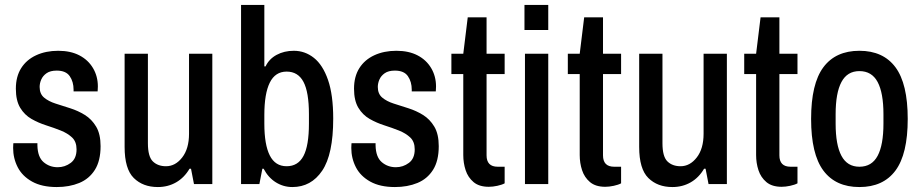

<svg xmlns="http://www.w3.org/2000/svg" viewBox="-20 -743 3724 775"><path d="M209 12Q149 12 109.5 -10Q70 -32 51.5 -68Q33 -104 33 -146Q33 -155 33.5 -159.5Q34 -164 34 -165H131V-156Q132 -109 156 -88.5Q180 -68 213 -68Q242 -68 265.5 -85.5Q289 -103 289 -140Q289 -171 271 -188Q253 -205 225.5 -216Q198 -227 166.5 -237Q135 -247 107 -263Q79 -279 61.5 -308Q44 -337 44 -385Q44 -434 65.5 -468Q87 -502 126 -520Q165 -538 215 -538Q265 -538 300.5 -519.5Q336 -501 355.5 -468Q375 -435 375 -394Q375 -388 374.5 -382Q374 -376 374 -374H277V-381Q277 -413 261.5 -435.5Q246 -458 209 -458Q183 -458 168 -447.5Q153 -437 146.5 -422Q140 -407 140 -392Q140 -364 158 -349Q176 -334 204 -325Q232 -316 263.5 -306Q295 -296 322.5 -279Q350 -262 368 -232Q386 -202 386 -153Q386 -94 363 -57.5Q340 -21 300 -4.5Q260 12 209 12Z M617 12Q557 12 520 -24.5Q483 -61 483 -150V-526H577V-165Q577 -111 597 -91.5Q617 -72 650 -72Q688 -72 715.5 -107.5Q743 -143 743 -203V-526H837V0H763L751 -62H745Q724 -26 691 -7Q658 12 617 12Z M1160 12Q1124 12 1093.5 -7Q1063 -26 1044 -62H1039L1027 0H953V-723H1047V-475H1052Q1066 -505 1096.5 -521.5Q1127 -538 1166 -538Q1211 -538 1247 -509.5Q1283 -481 1304 -420.5Q1325 -360 1325 -264Q1325 -120 1280.5 -54Q1236 12 1160 12ZM1137 -72Q1183 -72 1205 -113.5Q1227 -155 1227 -244V-282Q1227 -371 1205 -412.5Q1183 -454 1137 -454Q1091 -454 1069 -409.5Q1047 -365 1047 -279V-244Q1047 -159 1069 -115.5Q1091 -72 1137 -72Z M1574 12Q1514 12 1474.5 -10Q1435 -32 1416.5 -68Q1398 -104 1398 -146Q1398 -155 1398.5 -159.5Q1399 -164 1399 -165H1496V-156Q1497 -109 1521 -88.5Q1545 -68 1578 -68Q1607 -68 1630.5 -85.5Q1654 -103 1654 -140Q1654 -171 1636 -188Q1618 -205 1590.5 -216Q1563 -227 1531.5 -237Q1500 -247 1472 -263Q1444 -279 1426.5 -308Q1409 -337 1409 -385Q1409 -434 1430.5 -468Q1452 -502 1491 -520Q1530 -538 1580 -538Q1630 -538 1665.5 -519.5Q1701 -501 1720.5 -468Q1740 -435 1740 -394Q1740 -388 1739.5 -382Q1739 -376 1739 -374H1642V-381Q1642 -413 1626.5 -435.5Q1611 -458 1574 -458Q1548 -458 1533 -447.5Q1518 -437 1511.5 -422Q1505 -407 1505 -392Q1505 -364 1523 -349Q1541 -334 1569 -325Q1597 -316 1628.5 -306Q1660 -296 1687.5 -279Q1715 -262 1733 -232Q1751 -202 1751 -153Q1751 -94 1728 -57.5Q1705 -21 1665 -4.5Q1625 12 1574 12Z M1953 11Q1914 11 1891.5 -8Q1869 -27 1859.5 -56Q1850 -85 1850 -117V-444H1802V-526H1850L1868 -673H1944V-526H2017V-444H1944V-116Q1944 -70 1989 -70H2017V-3Q2006 3 1987.5 7Q1969 11 1953 11Z M2099 0V-526H2193V0ZM2097 -622V-723H2193V-622Z M2423 11Q2384 11 2361.5 -8Q2339 -27 2329.5 -56Q2320 -85 2320 -117V-444H2272V-526H2320L2338 -673H2414V-526H2487V-444H2414V-116Q2414 -70 2459 -70H2487V-3Q2476 3 2457.5 7Q2439 11 2423 11Z M2694 12Q2634 12 2597 -24.5Q2560 -61 2560 -150V-526H2654V-165Q2654 -111 2674 -91.5Q2694 -72 2727 -72Q2765 -72 2792.5 -107.5Q2820 -143 2820 -203V-526H2914V0H2840L2828 -62H2822Q2801 -26 2768 -7Q2735 12 2694 12Z M3135 11Q3096 11 3073.5 -8Q3051 -27 3041.5 -56Q3032 -85 3032 -117V-444H2984V-526H3032L3050 -673H3126V-526H3199V-444H3126V-116Q3126 -70 3171 -70H3199V-3Q3188 3 3169.5 7Q3151 11 3135 11Z M3449 12Q3353 12 3303.5 -54.5Q3254 -121 3254 -263Q3254 -405 3303.5 -471.5Q3353 -538 3449 -538Q3545 -538 3594.5 -471.5Q3644 -405 3644 -263Q3644 -121 3594.5 -54.5Q3545 12 3449 12ZM3449 -70Q3499 -70 3522.5 -114Q3546 -158 3546 -244V-282Q3546 -368 3522.5 -412Q3499 -456 3449 -456Q3400 -456 3376.5 -412Q3353 -368 3353 -282V-244Q3353 -158 3376.5 -114Q3400 -70 3449 -70Z"/></svg>

Font: Archivo Narrow Medium
Style: Regular
Weight: 500
Designer: Hector Gatti
Foundry: Omnibus-Type
Version: Version 3.002